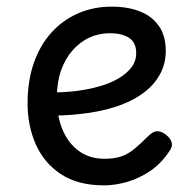

<svg xmlns="http://www.w3.org/2000/svg" viewBox="-20 -539 566 578"><path d="M293 19Q214 19 163 -15Q112 -49 87.5 -105Q63 -161 63 -228Q63 -295 81.5 -348.5Q100 -402 134 -440Q168 -478 214.5 -498.5Q261 -519 316 -519Q365 -519 401.5 -504.5Q438 -490 458.5 -460.5Q479 -431 479 -386Q479 -348 462.5 -317Q446 -286 416 -262.5Q386 -239 345 -223.5Q304 -208 253 -200Q202 -192 145 -191V-261Q178 -261 212.5 -265.5Q247 -270 279 -279Q311 -288 336 -302.5Q361 -317 375.5 -336Q390 -355 390 -379Q390 -411 368.5 -425Q347 -439 311 -439Q278 -439 249.5 -426Q221 -413 198.5 -387.5Q176 -362 163.5 -326Q151 -290 151 -244Q151 -189 168.5 -148Q186 -107 218 -84Q250 -61 295 -61Q325 -61 346 -68.5Q367 -76 385.5 -91.5Q404 -107 426 -129Q441 -144 453.5 -144Q466 -144 480 -133Q494 -122 497 -109.5Q500 -97 490 -84Q465 -46 431 -23.5Q397 -1 361.5 9Q326 19 293 19Z"/></svg>

Font: Playwrite HU
Style: Regular
Weight: 400
Designer: Veronika Burian, José Scaglione
Foundry: TypeTogether
Version: Version 1.002